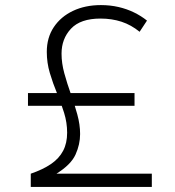

<svg xmlns="http://www.w3.org/2000/svg" viewBox="-20 -735 688 755"><path d="M101 0V-52Q149 -68.5 180.8 -90.2Q212.5 -112 228.2 -142Q244 -172 244 -213Q244 -253 232 -291.5Q220 -330 204 -368.8Q188 -407.5 176 -447.8Q164 -488 164 -531Q164 -587 191.5 -628.2Q219 -669.5 267 -692.2Q315 -715 377 -715Q413 -715 445.8 -707.5Q478.5 -700 506.8 -686.2Q535 -672.5 558 -654L529 -610Q496 -637 458 -649.5Q420 -662 375 -662Q296.5 -662 259.2 -622.2Q222 -582.5 222 -524Q222 -486.5 233 -446.5Q244 -406.5 258.5 -365.8Q273 -325 284 -285Q295 -245 295 -208Q295 -167 277 -127.2Q259 -87.5 202 -52H577V0ZM90 -319V-369H509V-319Z"/></svg>

Font: Geologica Thin Roman Thin
Style: Regular
Weight: 250
Version: Version 1.010;gftools[0.9.28]